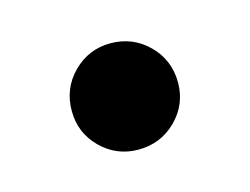

<svg xmlns="http://www.w3.org/2000/svg" viewBox="-39 -428 339 260"><g transform="rotate(-15 130.0 -297.5)"><path d="M129.5 -223Q99 -223 77.2 -244.5Q55.5 -266 55.5 -297Q55.5 -328.5 77.2 -350.2Q99 -372 129.5 -372Q161 -372 182.8 -350.2Q204.5 -328.5 204.5 -297Q204.5 -266.5 182.8 -244.8Q161 -223 129.5 -223Z"/></g></svg>

Font: Verano Sans
Style: Regular
Weight: 400
Designer: Lukasz Dziedzic with Adam Twardoch and Botio Nikoltchev
Foundry: tyPoland Lukasz Dziedzic
Version: Version 3.001;December 28, 2019;FontCreator 12.0.0.2547 64-b